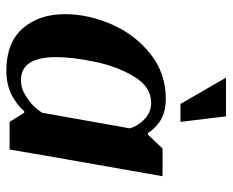

<svg xmlns="http://www.w3.org/2000/svg" viewBox="-82 -622 715 590"><g transform="rotate(90 275.0 -327.5)"><path d="M24 -170Q24 -242 55.5 -314Q87 -386 146.5 -433Q206 -480 284 -480Q336 -480 366 -452Q381 -439 389 -425H394L437 -470H522L457 -100L440 0H355L327 -45H322Q310 -30 290 -17Q252 10 198 10Q112 10 68 -40Q24 -90 24 -170ZM299 -67Q314 -80 327 -100L375 -370Q369 -388 358 -402Q333 -435 296 -435Q248 -435 216.5 -383.5Q185 -332 170.5 -263Q156 -194 156 -144Q156 -35 226 -35Q247 -35 264 -43.5Q281 -52 299 -67ZM300 -525 219 -665H338L355 -525Z"/></g></svg>

Font: Philosopher
Style: Bold Italic
Weight: 700
Italic angle: -10°
Designer: Jovanny Lemonad
Foundry: Jovanny Lemonad
Version: Version 2.000